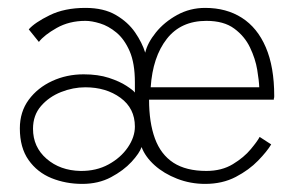

<svg xmlns="http://www.w3.org/2000/svg" viewBox="-20 -442 746 474"><path d="M183 12Q142.5 12 107.2 -2.2Q72 -16.5 50.5 -47Q29 -77.5 29 -125Q29 -166 51 -195.8Q73 -225.5 108.8 -242Q144.5 -258.5 186.5 -258.5Q222 -258.5 248.8 -249.8Q275.5 -241 292 -230.2Q308.5 -219.5 313 -213.5V-239Q313 -286 300 -315.8Q287 -345.5 267.2 -361.8Q247.5 -378 227 -384.2Q206.5 -390.5 191 -390.5Q151 -390.5 120 -373Q89 -355.5 76 -338.5L51 -369.5Q66 -386.5 102.8 -404.5Q139.5 -422.5 191 -422.5Q236 -422.5 266 -405Q296 -387.5 313.5 -362Q331 -336.5 338.5 -312Q344 -336 364.8 -361.8Q385.5 -387.5 417.2 -405Q449 -422.5 486.5 -422.5Q539 -422.5 577.2 -398Q615.5 -373.5 636.2 -325.2Q657 -277 657 -205Q657 -200.5 656.5 -200.2Q656 -200 656 -196H348Q348 -139.5 362.5 -100Q377 -60.5 408.2 -40.2Q439.5 -20 489.5 -20Q527.5 -20 555 -36.8Q582.5 -53.5 599.2 -73.8Q616 -94 621 -104L649.5 -85.5Q639.5 -68.5 617.2 -45.5Q595 -22.5 562 -5.2Q529 12 486.5 12Q450 12 417.2 -0.8Q384.5 -13.5 361.5 -34.2Q338.5 -55 329.5 -79Q324.5 -64 304.8 -42.5Q285 -21 254 -4.5Q223 12 183 12ZM178.5 -20Q217.5 -19.5 247.8 -36Q278 -52.5 295.5 -78Q313 -103.5 313 -129.5Q313 -174.5 277.5 -200.5Q242 -226.5 190.5 -226.5Q160.5 -226.5 130.8 -214.8Q101 -203 81.2 -180.2Q61.5 -157.5 61.5 -124Q61.5 -79 95 -50Q128.5 -21 178.5 -20ZM352 -226.5H620Q619.5 -242.5 615 -269.8Q610.5 -297 597.2 -324.8Q584 -352.5 558.2 -371.5Q532.5 -390.5 489.5 -390.5Q426.5 -390.5 391.8 -346Q357 -301.5 352 -226.5Z"/></svg>

Font: League Spartan Thin Thin
Style: Regular
Weight: 250
Version: Version 2.002